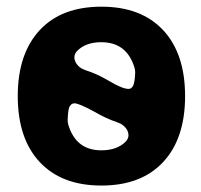

<svg xmlns="http://www.w3.org/2000/svg" viewBox="-20 -577 613 586"><path d="M214.8 -420.9Q207 -412.1 207 -402.3Q207 -394.5 210.9 -386.7Q220.7 -369.1 242.2 -362.3Q274.4 -352.5 312.5 -330.1Q353.5 -305.7 372.1 -305.7Q372.1 -305.7 373 -305.7Q381.8 -305.7 386.7 -316.4Q391.6 -327.1 392.6 -355.5Q392.6 -363.3 390.6 -370.1Q367.2 -448.2 289.1 -448.2Q241.2 -448.2 214.8 -420.9ZM186.5 -210.9Q186.5 -203.1 188.5 -196.3Q211.9 -118.2 289.1 -118.2Q337.9 -118.2 364.3 -145.5Q372.1 -154.3 372.1 -164.1Q372.1 -171.9 368.2 -179.7Q358.4 -197.3 336.9 -204.1Q304.7 -214.8 265.6 -237.3Q220.7 -261.7 207 -261.7Q197.3 -261.7 191.4 -250Q187.5 -240.2 186.5 -210.9ZM101.6 -485.4Q168 -556.6 289.6 -556.6Q411.1 -556.6 478 -484.9Q544.9 -413.1 544.9 -283.7Q544.9 -154.3 478 -82.5Q411.1 -10.7 289.6 -10.7Q168 -10.7 101.1 -82.5Q34.2 -154.3 34.2 -283.7Q34.2 -413.1 101.6 -485.4Z"/></svg>

Font: Gen Jyuu Gothic Bold
Style: Bold
Weight: 700
Designer: [Source Han Sans]
Ryoko NISHIZUKA  (kana & ideographs); Paul D. Hunt (Latin, Greek & Cyrillic); Wenlong ZHANG  (bopomofo
Version: Version 1.002.20150607